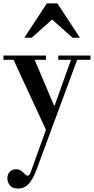

<svg xmlns="http://www.w3.org/2000/svg" viewBox="-31 -774 548 1120"><path d="M-11 -425V-450H237V-425H171L284 -159H288L383 -425H309V-450H497V-425H419L182 216Q158 279 132.5 302.5Q107 326 76 326Q42 326 27 307.5Q12 289 12 266Q12 242 26.5 227.5Q41 213 63 213Q86 213 104 232Q122 251 129 251Q141 251 149 228L237 -17L48 -425ZM435 -554H392L273 -660L154 -554H111L242 -754H304Z"/></svg>

Font: Libre Bodoni
Style: Regular
Weight: 400
Designer: Pablo Impallari, Rodrigo Fuenzalida
Foundry: Pablo Impallari, Rodrigo Fuenzalida
Version: Version 1.001